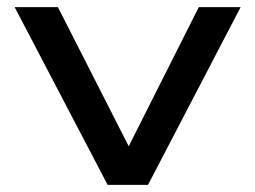

<svg xmlns="http://www.w3.org/2000/svg" viewBox="-20 -517 714 537"><path d="M281 0 21 -497H142L343 -102H337L536 -497H653L394 0Z"/></svg>

Font: Nunito Sans 7pt Expanded Medium
Style: Regular
Weight: 500
Width: 7
Designer: Vernon Adams
Foundry: Vernon Adams
Version: Version 3.101;gftools[0.9.27]